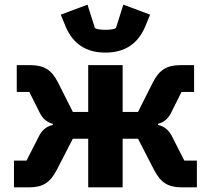

<svg xmlns="http://www.w3.org/2000/svg" viewBox="-20 -805 906 825"><path d="M262 -691 241 -742 356 -785 388 -684Q402 -677 433 -677Q464 -677 478 -684L510 -785L625 -742L604 -691Q557 -579 433 -579Q309 -579 262 -691ZM40 0V-115H94L149 -223Q169 -260 207 -268V-273Q170 -282 151 -320L106 -410H52V-525H113Q155 -525 182 -508Q209 -491 229 -451L293 -324H359V-525H507V-324H573L637 -451Q657 -491 684 -508Q711 -525 753 -525H814V-410H760L715 -320Q696 -282 659 -273V-268Q697 -260 717 -223L772 -115H826V0H759Q717 0 690 -17Q663 -34 642 -75L573 -209H507V0H359V-209H293L224 -75Q203 -34 176 -17Q149 0 107 0Z"/></svg>

Font: Anuphan
Style: Bold
Weight: 700
Designer: Mike Abbink, Paul van der Laan, Pieter van Rosmalen, Mint Tantisuwanna
Foundry: Bold Monday; Cadson Demak
Version: Version 3.002;hotconv 1.0.109;makeotfexe 2.5.65596